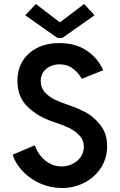

<svg xmlns="http://www.w3.org/2000/svg" viewBox="-20 -946 607 974"><path d="M43.9 -161.1 156.7 -209Q166 -180.7 185.3 -156.2Q204.6 -131.8 231.9 -116.7Q259.3 -101.6 292 -101.6Q321.8 -101.6 347.9 -114.5Q374 -127.4 389.6 -150.1Q405.3 -172.9 405.3 -200.7Q405.3 -234.9 383.3 -258.5Q361.3 -282.2 333 -295.9Q304.7 -309.6 265.6 -322.8L252.4 -327.1Q168.9 -355.5 118.7 -405.5Q68.4 -455.6 68.4 -536.1Q68.4 -593.8 95.2 -637Q122.1 -680.2 170.4 -703.9Q218.8 -727.5 281.2 -727.5Q363.8 -727.5 420.7 -688.7Q477.5 -649.9 503.4 -589.8L394.5 -545.9Q381.3 -573.2 352.1 -596.4Q322.8 -619.6 282.2 -619.6Q257.3 -619.6 235.4 -609.9Q213.4 -600.1 200 -581.1Q186.5 -562 186.5 -535.2Q186.5 -500.5 208.7 -476.8Q231 -453.1 259.3 -439.9Q287.6 -426.8 325.2 -414.1Q372.1 -398.4 413.3 -377Q454.6 -355.5 489 -312Q523.4 -268.6 523.4 -203.6Q523.4 -144 492.7 -95.7Q461.9 -47.4 409.4 -19.8Q356.9 7.8 293.9 7.8Q235.8 7.8 183.8 -15.4Q131.8 -38.6 95.2 -77.4Q58.6 -116.2 43.9 -161.1ZM282.2 -833.5H285.2L406.7 -925.8L459.5 -868.7L296.9 -753.9H271L107.9 -868.7L162.1 -925.8Z"/></svg>

Font: Reddit Sans SemiBold
Style: Regular
Weight: 600
Designer: Stephen Hutchings
Foundry: Reddit
Version: Version 1.013